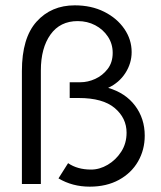

<svg xmlns="http://www.w3.org/2000/svg" viewBox="-20 -689 603 719"><path d="M316 10Q251 10 199 -21L235 -78Q270 -54 321 -54Q353 -54 383.5 -72Q414 -90 434 -121Q454 -152 454 -192Q454 -247 409.5 -284.5Q365 -322 275 -322H241V-381H281Q309 -381 336.5 -393.5Q364 -406 383 -430.5Q402 -455 402 -491Q402 -525 384 -552Q366 -579 336.5 -594.5Q307 -610 271 -610Q205 -610 169 -559.5Q133 -509 133 -425V0H62V-423Q62 -547 117 -608Q172 -669 260 -669Q322 -669 370 -645Q418 -621 445.5 -581Q473 -541 473 -494Q473 -452 449.5 -415.5Q426 -379 385 -360Q450 -341 486 -293Q522 -245 522 -181Q522 -128 497 -84.5Q472 -41 425.5 -15.5Q379 10 316 10Z"/></svg>

Font: Inconsolata SemiExpanded
Style: Regular
Weight: 400
Width: 6
Monospace: yes
Designer: Raph Levien, Cyreal, Brenton Simpson
Foundry: Raph Levien, Cyreal, Google
Version: Version 3.100; ttfautohint (v1.8.4.7-5d5b)